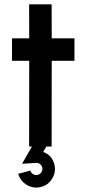

<svg xmlns="http://www.w3.org/2000/svg" viewBox="-20 -677 394 887"><path d="M324 -396H219L218.5 0H114.5L115 -396H35.5V-500H115L114.5 -657H218.5L219 -500H324ZM170 186.5Q135.5 195.5 104.8 177.8Q74 160 64.5 126L120.5 111Q123.5 122 133.5 128Q143.5 134 155 130.5Q166 127.5 172 117.5Q178 107.5 175 96Q172 84.5 162 79.2Q152 74 140.5 76L82 79.5L149 -38L199.5 -9L179.5 25Q219.5 39 231 81.5Q240 115.5 222 146.5Q204 177.5 170 186.5Z"/></svg>

Font: Urbanist SemiBold
Style: Regular
Weight: 600
Designer: Corey Hu
Foundry: Corey Hu
Version: Version 1.321; ttfautohint (v1.8.4.7-5d5b)